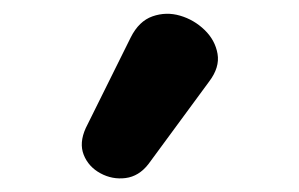

<svg xmlns="http://www.w3.org/2000/svg" viewBox="-20 -805 439 282"><path d="M198 -564Q184 -546 164.5 -543.5Q145 -541 127.5 -550.5Q110 -560 103 -577.5Q96 -595 106 -617L172 -750Q184 -774 204 -781Q224 -788 244.5 -782Q265 -776 280.5 -761Q296 -746 299.5 -726Q303 -706 287 -685Z"/></svg>

Font: Chiron GoRound TC H
Style: Regular
Weight: 900
Designer: Ryoko NISHIZUKA 西塚涼子 (kana, bopomofo & ideographs); Paul D. Hunt (Latin, Greek & Cyrillic); Sandoll Communications 산돌커뮤니
Foundry: Adobe
Version: Version 1.000;hotconv 1.1.1;makeotfexe 2.6.0